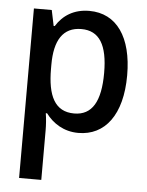

<svg xmlns="http://www.w3.org/2000/svg" viewBox="-55 -595 673 879"><g transform="rotate(5 281.5 -155.0)"><path d="M66 240H168V13C168 -12 166 -41 162 -66H168C200 -23 250 11 318 11C440 11 518 -89 518 -271C518 -446 446 -550 320 -550C249 -550 199 -517 168 -467H163L148 -539H66ZM291 -76C202 -76 168 -147 168 -271V-290C168 -401 206 -464 291 -464C374 -464 412 -401 412 -273C412 -142 374 -76 291 -76Z"/></g></svg>

Font: Noto Sans Mono SemiCondensed Medium
Style: Regular
Weight: 500
Width: 4
Designer: Monotype Design Team
Foundry: Monotype Imaging Inc.
Version: Version 2.014